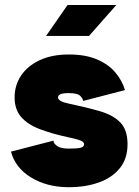

<svg xmlns="http://www.w3.org/2000/svg" viewBox="-20 -743 561 777"><path d="M258.3 -522.5Q326.7 -522.5 373 -502.4Q419.4 -482.4 447 -449.5Q474.6 -416.5 485.8 -378.4L316.4 -334.5Q316.4 -341.8 305.7 -354Q294.9 -366.2 258.3 -366.2Q232.9 -366.2 223.9 -361.3Q214.8 -356.4 214.8 -349.1Q214.8 -332.5 258.3 -323.7Q330.1 -308.6 383.5 -293.2Q437 -277.8 466.6 -247.8Q496.1 -217.8 496.1 -159.2Q496.1 -100.6 464.6 -62Q433.1 -23.4 379.4 -4.4Q325.7 14.6 258.3 14.6Q170.9 14.6 106.4 -24.4Q42 -63.5 24.4 -129.4L196.3 -173.8Q196.3 -163.1 210.9 -152.3Q225.6 -141.6 258.3 -141.6Q291.5 -141.6 305.9 -145Q320.3 -148.4 320.3 -159.2Q320.3 -170.4 300 -176.5Q279.8 -182.6 258.3 -187Q189.9 -201.7 140.9 -220.5Q91.8 -239.3 65.4 -269.8Q39.1 -300.3 39.1 -349.1Q39.1 -397.9 65.4 -437.3Q91.8 -476.6 140.9 -499.5Q189.9 -522.5 258.3 -522.5ZM340.3 -597.7H166.5L253.4 -722.7H450.7Z"/></svg>

Font: Giphurs Black
Style: Regular
Weight: 900
Version: Version 0.920; ttfautohint (v1.8.4.7-5d5b)